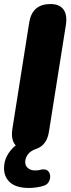

<svg xmlns="http://www.w3.org/2000/svg" viewBox="-21 -734 353 952"><path d="M123 198Q60 198 29.5 171Q-1 144 -1 100Q-1 66 14.5 37.5Q30 9 57 -13Q31 -41 41 -99L124 -623Q139 -714 229 -714Q275 -714 294.5 -686Q314 -658 305 -606L222 -83Q212 -14 159 4Q130 14 117 32Q104 50 104 70Q104 88 117.5 99.5Q131 111 152 111Q158 111 165 110.5Q172 110 183 107Q204 103 215 112Q226 121 227.5 136.5Q229 152 221.5 166.5Q214 181 196 187Q181 192 160.5 195Q140 198 123 198Z"/></svg>

Font: Nunito Black
Style: Italic
Weight: 900
Italic angle: -9°
Designer: Vernon Adams
Foundry: Vernon Adams
Version: Version 3.601; ttfautohint (v1.8.2.53-6de2)